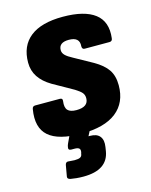

<svg xmlns="http://www.w3.org/2000/svg" viewBox="-108 -579 667 846"><g transform="rotate(-15 225.5 -156.0)"><path d="M208 11Q103 11 58.5 -28Q14 -67 28 -149Q30 -162 42 -162H155Q168 -162 166 -149Q162 -120 173.5 -107.5Q185 -95 213 -95Q268 -95 268 -135Q268 -150 259.5 -160Q251 -170 230 -183L136 -236Q99 -258 80 -286.5Q61 -315 61 -352Q61 -428 111.5 -468Q162 -508 260 -508Q359 -508 406.5 -471.5Q454 -435 445 -361Q444 -347 431 -347H318Q306 -347 306 -361Q310 -403 260 -403Q214 -403 214 -368Q214 -355 224.5 -344.5Q235 -334 258 -322L341 -276Q383 -252 402 -224Q421 -196 421 -153Q421 -74 367 -31.5Q313 11 208 11ZM167 196Q150 196 135 194.5Q120 193 109 191Q94 188 96 177L105 126Q108 113 119 114Q125 114 132.5 115Q140 116 148 116Q166 116 174 111.5Q182 107 183 96L185 89Q187 77 181 72Q175 67 160 67H146Q131 67 134 53Q135 48 136 44.5Q137 41 139 37L174 -38Q180 -51 190 -51H260Q275 -51 269 -38L234 30H241Q272 30 285.5 47Q299 64 294 95L291 114Q284 155 253 175.5Q222 196 167 196Z"/></g></svg>

Font: Sofia Sans Semi Condensed Black
Style: Italic
Weight: 900
Italic angle: -9°
Version: Version 4.100